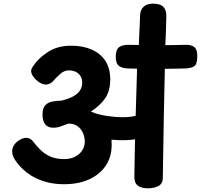

<svg xmlns="http://www.w3.org/2000/svg" viewBox="-20 -1009 1095 1046"><path d="M327.8 -5.3Q268.6 -5.3 217.2 -21.8Q165.9 -38.2 126.1 -68.9Q86.2 -99.7 59.8 -140.9Q52.7 -152.6 49.5 -163.3Q46.3 -174.1 46.3 -184.8Q46.3 -205.3 58.8 -221.8Q71.2 -238.3 89.4 -248.2Q107.6 -258.1 124.3 -258.1Q134.7 -258.1 144.8 -252.2Q155 -246.2 161.3 -237.3Q187.6 -202.7 212.7 -181.7Q237.8 -160.8 266.1 -151.6Q294.4 -142.3 329.6 -142.3Q363.7 -142.3 389 -155.3Q414.3 -168.2 428.1 -190Q441.9 -211.8 441.9 -235.8Q441.9 -262.2 431.9 -284.7Q422 -307.1 402.6 -321.4Q383.1 -335.7 352.9 -335.7Q328.8 -327.8 310.7 -320.5Q292.7 -313.2 269.6 -313.2Q240.4 -313.2 226 -332.1Q211.6 -351 211.6 -384Q211.6 -418.6 225.6 -434.4Q239.6 -450.2 262.7 -455.3Q285.8 -460.3 313.7 -460.6Q353.8 -470.3 378.7 -483.9Q403.7 -497.6 415.8 -516.3Q427.9 -535.1 427.9 -558.2Q427.9 -579 418.8 -594Q409.8 -609 393.4 -617.3Q377.1 -625.6 356.4 -625.6Q330.3 -625.6 310 -607.8Q289.7 -590.1 267.4 -565.1Q251.4 -548.4 227.9 -548.4Q212.7 -548.4 194.1 -560.5Q175.6 -572.6 162.6 -589.9Q149.7 -607.3 149.7 -621.8Q149.7 -629.9 153.2 -636.8Q156.8 -643.8 161.3 -650.1Q191.1 -693.9 242.8 -726.9Q294.6 -760 366.9 -760Q432.3 -760 480.3 -738.7Q528.2 -717.3 554.4 -676.7Q580.6 -636.1 580.6 -575.8Q580.6 -515.2 553.6 -474.7Q526.6 -434.1 475 -401.2Q516 -387.7 541.1 -363.6Q566.1 -339.4 577.3 -304.2Q588.4 -268.9 588.4 -220Q588.4 -153.9 555.5 -105.6Q522.6 -57.3 464.3 -31.3Q406.1 -5.3 327.8 -5.3ZM648.4 -245.1Q623.4 -245.1 591.1 -247.7Q558.8 -250.3 527.4 -256.8Q496.1 -263.3 473.1 -275.1Q453.6 -285 440.2 -300.8Q426.9 -316.7 426.9 -334.7Q426.9 -352.9 433.8 -369Q440.8 -385.1 452.3 -394Q463.8 -402.9 476.4 -398.1Q526.8 -382.3 569.1 -376.3Q611.4 -370.3 648.4 -370.3Q696.4 -370.3 738 -382.9Q779.6 -395.4 817.6 -408.4Q840.1 -415.8 854.9 -395.7Q869.7 -375.7 869.7 -348.3Q869.7 -328.3 860.2 -309.6Q850.7 -290.8 827.6 -281.1Q786.8 -265.1 742.6 -255.1Q698.4 -245.1 648.4 -245.1ZM784.9 16.8Q750.1 16.8 730.7 2.3Q711.2 -12.1 712 -48.7Q714.2 -214.6 719 -375.7Q723.8 -536.9 728.8 -702.6Q729.6 -730.4 751.7 -744.5Q773.8 -758.6 806.8 -758.6Q848.2 -758.6 864.3 -743.6Q880.4 -728.7 879.4 -697.2Q875.4 -531.6 872.3 -369.1Q869.2 -206.7 867 -40Q867 -9.6 844.6 3.6Q822.2 16.8 784.9 16.8ZM679.2 -635.9Q645.4 -636.7 627.7 -650.1Q609.9 -663.6 610.7 -702.1Q611.4 -741.4 631 -753.6Q650.6 -765.8 683.6 -764.8Q837.1 -760.8 990.4 -764.8Q1024.2 -765.8 1040.3 -751.1Q1056.4 -736.3 1054.7 -697.8Q1053.9 -657.4 1036.9 -647.2Q1019.9 -636.9 986.1 -635.9Q907.8 -633.9 832.8 -633.9Q757.8 -633.9 679.2 -635.9ZM809.9 -647Q769.2 -647 752.3 -664.5Q735.4 -682 735.4 -709.7Q735.7 -744.8 736.6 -769.3Q737.4 -793.8 738.4 -815.3Q739.4 -836.8 740.8 -862.6Q742.2 -888.4 743.2 -926.4Q744 -954.3 761.8 -971.7Q779.6 -989.1 812.6 -989.1Q854 -989.1 870.5 -970.9Q887 -952.8 886.2 -921.3Q885.2 -883.3 884.6 -858.3Q884 -833.2 883 -813Q882 -792.8 881 -769.2Q880 -745.6 879.2 -709.7Q878.4 -682 861.1 -664.5Q843.7 -647 809.9 -647Z"/></svg>

Font: Playpen Sans Deva
Style: Regular
Weight: 400
Designer: Pooja Saxena, Gunjan Panchal, Laura Meseguer, Veronika Burian, José Scaglione
Foundry: TypeTogether
Version: Version 2.000